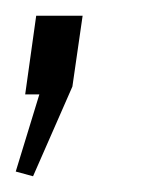

<svg xmlns="http://www.w3.org/2000/svg" viewBox="-30 -120 189 244"><path d="M75 -100 62 -10 12 104 -10 98 20 0H2L16 -100Z"/></svg>

Font: Pathway Extreme 8pt Thin 12pt Thin
Style: Italic
Weight: 250
Italic angle: -8°
Version: Version 1.001;gftools[0.9.26]